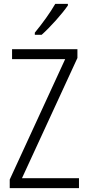

<svg xmlns="http://www.w3.org/2000/svg" viewBox="-20 -967 452 987"><path d="M329 -939V-947H264C237 -900 199 -848 159 -799V-788H194C237 -826 299 -895 329 -939ZM386 0V-51H93L378 -669V-714H42V-663H315L30 -44V0Z"/></svg>

Font: Noto Sans Gujarati Condensed Light
Style: Regular
Weight: 300
Width: 3
Designer: Jelle Bosma - Monotype Design Team, Universal Thirst
Foundry: Monotype Imaging Inc.
Version: Version 2.106